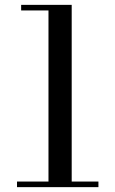

<svg xmlns="http://www.w3.org/2000/svg" viewBox="-20 -770 474 790"><path d="M179.5 -6.5V-727H67V-750H275V-6.5ZM50 0V-23H385V0Z"/></svg>

Font: BodoniModa 10 Custom
Style: Regular
Weight: 400
Designer: Owen Earl
Foundry: indestructible type
Version: Version 2.005